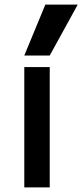

<svg xmlns="http://www.w3.org/2000/svg" viewBox="-20 -810 356 830"><path d="M85 0V-520H195V0ZM195 -570H85L176 -790H316Z"/></svg>

Font: M PLUS 2 Medium
Style: Regular
Weight: 500
Designer: Coji Morishita
Foundry: UNDERFOREST DESIGN
Version: Version 1.001